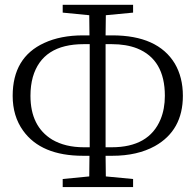

<svg xmlns="http://www.w3.org/2000/svg" viewBox="-20 -759 804 791"><path d="M325.2 -152.3H349.6V-326.2V-394.5V-577.1H325.2Q154.3 -577.1 115.2 -441.4Q105.5 -406.2 105.5 -364.3Q105.5 -238.3 195.3 -183.6Q249 -152.3 325.2 -152.3ZM440.4 -577.1H415V-394.5V-326.2V-152.3H440.4Q593.8 -152.3 641.6 -267.6Q659.2 -310.5 659.2 -364.3Q659.2 -513.7 544.9 -559.6Q500 -577.1 440.4 -577.1ZM442.4 -117.2H415L416 -32.2L528.3 -21.5V11.7H238.3V-21.5L347.7 -32.2Q348.6 -61.5 348.6 -117.2H322.3Q149.4 -117.2 75.2 -220.7Q32.2 -280.3 32.2 -364.3Q32.2 -522.5 162.1 -582Q229.5 -613.3 322.3 -613.3H348.6Q348.6 -668.9 347.7 -696.3L238.3 -707V-739.3H528.3V-707L416 -696.3L415 -613.3H442.4Q629.9 -613.3 700.2 -497.1Q733.4 -440.4 733.4 -364.3Q733.4 -221.7 618.2 -157.2Q545.9 -117.2 442.4 -117.2Z"/></svg>

Font: GenYoMin JP Light
Style: Regular
Weight: 300
Version: Version 1.001;PS 1;hotconv 16.6.51;makeotf.lib2.5.65220 DEVE